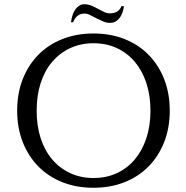

<svg xmlns="http://www.w3.org/2000/svg" viewBox="-20 -872 878 906"><path d="M565 -843Q560 -806 542.5 -785Q525 -764 499 -764Q483 -764 466.5 -771Q450 -778 434.5 -786Q419 -794 405 -801Q391 -808 379 -808Q341 -808 325 -767H315Q320 -807 337 -829.5Q354 -852 378 -852Q395 -852 411 -845.5Q427 -839 442 -830.5Q457 -822 471 -815.5Q485 -809 498 -809Q540 -809 553 -843ZM421 -714Q501 -714 567 -688Q633 -662 680.5 -614Q728 -566 754.5 -499Q781 -432 781 -350Q781 -268 754.5 -201Q728 -134 680.5 -86Q633 -38 567 -12Q501 14 421 14Q341 14 275 -12Q209 -38 161.5 -86Q114 -134 87.5 -201Q61 -268 61 -350Q61 -432 87.5 -499Q114 -566 161.5 -614Q209 -662 275 -688Q341 -714 421 -714ZM421 -32Q482 -32 531.5 -55Q581 -78 616 -119.5Q651 -161 670.5 -219.5Q690 -278 690 -350Q690 -422 670.5 -480.5Q651 -539 616 -580.5Q581 -622 531.5 -645Q482 -668 421 -668Q361 -668 311.5 -645Q262 -622 226.5 -580.5Q191 -539 172 -480.5Q153 -422 153 -350Q153 -278 172 -219.5Q191 -161 226.5 -119.5Q262 -78 311.5 -55Q361 -32 421 -32Z"/></svg>

Font: Constantine
Style: Regular
Weight: 400
Designer: Dukom Design
Version: Version 1.001;PS 001.001;hotconv 1.0.56;makeotf.lib2.0.21325